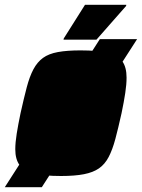

<svg xmlns="http://www.w3.org/2000/svg" viewBox="-55 -729 594 804"><path d="M-35 55 363 -565H519L120 55ZM201 8Q128 8 86.5 -2.5Q45 -13 27 -37.5Q9 -62 9 -104Q9 -132 15 -169.5Q21 -207 31 -255Q45 -318 57 -363.5Q69 -409 85 -439Q101 -469 125 -486.5Q149 -504 187.5 -511Q226 -518 282 -518Q355 -518 397.5 -507.5Q440 -497 457.5 -472Q475 -447 475 -404Q475 -376 469.5 -339.5Q464 -303 454 -255Q440 -192 428 -147Q416 -102 400 -71.5Q384 -41 359.5 -24Q335 -7 296.5 0.5Q258 8 201 8ZM216 -128Q226 -128 232.5 -129.5Q239 -131 243.5 -137.5Q248 -144 252.5 -157.5Q257 -171 262.5 -195Q268 -219 276 -255Q285 -299 289.5 -324Q294 -349 294 -362Q294 -372 291 -376Q288 -380 282.5 -381Q277 -382 268 -382Q255 -382 248 -379.5Q241 -377 236 -365Q231 -353 225 -327Q219 -301 209 -255Q200 -210 195 -185Q190 -160 190 -148Q190 -139 193 -134.5Q196 -130 201.5 -129Q207 -128 216 -128ZM211 -563 212 -568 301 -709H474L473 -704L349 -563Z"/></svg>

Font: Saira SemiCondensed Black
Style: Italic
Weight: 900
Width: 4
Italic angle: -12°
Designer: Hector Gatti with collaboration of the Omnibus-Type team
Foundry: Omnibus-Type
Version: Version 1.101